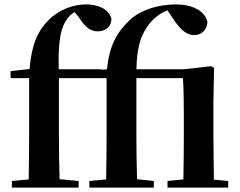

<svg xmlns="http://www.w3.org/2000/svg" viewBox="-20 -850 1088 870"><path d="M809 0H1014V-30L949 -36L947 -235V-389L950 -542L937 -550L811 -536H598C600 -628 616 -682 642 -721C667 -762 703 -790 739 -803L767 -761C800 -713 827 -691 859 -691C896 -691 918 -717 920 -750C910 -801 849 -830 779 -830C700 -830 624 -808 572 -763C519 -714 476 -655 465 -536L440 -534V-536H246C243 -668 255 -732 292 -774C300 -783 309 -790 318 -795L335 -775C367 -724 392 -708 423 -708C462 -708 485 -732 485 -765C473 -809 425 -830 370 -830C314 -830 249 -808 201 -760C149 -708 123 -646 114 -537L28 -528V-496H112V-235C112 -169 111 -103 110 -37L34 -30V0H336V-30L250 -38C248 -103 247 -170 247 -235V-491V-496H463V-235C463 -169 462 -103 461 -37L385 -30V0H677V-30L601 -38C599 -104 598 -170 598 -235V-496H809C812 -445 813 -402 813 -331V-235C813 -180 812 -94 811 -37L739 -30V0Z"/></svg>

Font: Noto Serif SC
Style: Bold
Weight: 700
Designer: Ryoko NISHIZUKA 西塚涼子 (kana & ideographs); Frank Grießhammer (Latin, Greek & Cyrillic); Wenlong ZHANG 张文龙 (bopomofo); San
Foundry: Adobe
Version: Version 2.001;hotconv 1.1.0;makeotfexe 2.6.0